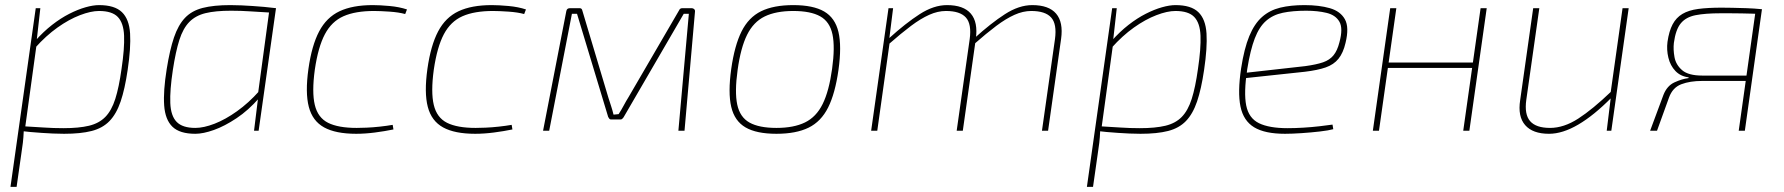

<svg xmlns="http://www.w3.org/2000/svg" viewBox="-20 -512 6988 752"><path d="M368 -492Q429 -492 457.5 -464.5Q486 -437 489.5 -381Q493 -325 480 -238Q469 -163 452.5 -114.5Q436 -66 409 -38Q382 -10 339 1Q296 12 231 12Q209 12 187.5 11Q166 10 143.5 8.5Q121 7 98.5 5Q76 3 52 0L62 -18Q116 -15 152.5 -12.5Q189 -10 228 -10Q289 -10 328.5 -19.5Q368 -29 392.5 -54Q417 -79 431.5 -124.5Q446 -170 456 -242Q468 -322 466 -372Q464 -422 441.5 -445.5Q419 -469 368 -469Q336 -469 293 -452.5Q250 -436 205 -404Q160 -372 118 -325V-352Q150 -388 184 -414.5Q218 -441 251.5 -458Q285 -475 315 -483.5Q345 -492 368 -492ZM138 -480 123 -347 124 -343 79 -16 73 1Q72 27 69.5 47.5Q67 68 63 94L45 220H21L120 -480Z M882 -492Q904 -492 925.5 -491Q947 -490 969.5 -488.5Q992 -487 1014.5 -485Q1037 -483 1061 -480L1051 -462Q997 -465 960.5 -467.5Q924 -470 885 -470Q824 -470 785 -460.5Q746 -451 721.5 -426Q697 -401 682.5 -355.5Q668 -310 657 -238Q645 -159 647 -108.5Q649 -58 672 -34.5Q695 -11 745 -11Q778 -11 820.5 -27.5Q863 -44 908.5 -76.5Q954 -109 995 -155V-128Q953 -80 906.5 -49Q860 -18 818 -3Q776 12 745 12Q684 12 655.5 -15.5Q627 -43 623 -99Q619 -155 633 -242Q645 -317 661.5 -365.5Q678 -414 704.5 -442Q731 -470 774 -481Q817 -492 882 -492ZM1036 -480H1061L993 0H975L990 -122L988 -126Z M1440 -492Q1468 -492 1506 -488.5Q1544 -485 1574 -475L1567 -457Q1542 -464 1505 -466.5Q1468 -469 1445 -469Q1372 -469 1325.5 -448.5Q1279 -428 1252.5 -378Q1226 -328 1213 -239Q1201 -151 1213 -101Q1225 -51 1265 -31Q1305 -11 1377 -11Q1392 -11 1416 -12Q1440 -13 1467.5 -16Q1495 -19 1518 -23L1521 -5Q1487 2 1448.5 7Q1410 12 1375 12Q1295 12 1249.5 -13Q1204 -38 1189.5 -93.5Q1175 -149 1188 -242Q1201 -334 1230 -389Q1259 -444 1310 -468Q1361 -492 1440 -492Z M1906 -492Q1934 -492 1972 -488.5Q2010 -485 2040 -475L2033 -457Q2008 -464 1971 -466.5Q1934 -469 1911 -469Q1838 -469 1791.5 -448.5Q1745 -428 1718.5 -378Q1692 -328 1679 -239Q1667 -151 1679 -101Q1691 -51 1731 -31Q1771 -11 1843 -11Q1858 -11 1882 -12Q1906 -13 1933.5 -16Q1961 -19 1984 -23L1987 -5Q1953 2 1914.5 7Q1876 12 1841 12Q1761 12 1715.5 -13Q1670 -38 1655.5 -93.5Q1641 -149 1654 -242Q1667 -334 1696 -389Q1725 -444 1776 -468Q1827 -492 1906 -492Z M2689 -480Q2695 -480 2699 -476Q2703 -472 2702 -466L2661 0H2637L2678 -458H2658L2422 -52Q2419 -48 2416.5 -46Q2414 -44 2409 -44H2373Q2369 -44 2366.5 -47Q2364 -50 2362 -54L2240 -458H2220L2131 0H2107L2198 -468Q2199 -474 2202.5 -477Q2206 -480 2213 -480H2250Q2255 -480 2257.5 -477.5Q2260 -475 2261 -470L2363 -129Q2368 -113 2373.5 -96.5Q2379 -80 2383 -63L2403 -65Q2414 -82 2423 -99Q2432 -116 2442 -132L2640 -472Q2643 -480 2653 -480Z M3087 -492Q3165 -492 3208 -467Q3251 -442 3264 -386.5Q3277 -331 3264 -238Q3251 -146 3223.5 -91Q3196 -36 3147 -12Q3098 12 3021 12Q2943 12 2900 -13Q2857 -38 2844 -93.5Q2831 -149 2844 -242Q2857 -334 2884.5 -389Q2912 -444 2961 -468Q3010 -492 3087 -492ZM3087 -469Q3019 -469 2975 -447.5Q2931 -426 2906 -375.5Q2881 -325 2869 -238Q2857 -152 2867.5 -102.5Q2878 -53 2915.5 -32Q2953 -11 3021 -11Q3089 -11 3133 -32.5Q3177 -54 3202 -104.5Q3227 -155 3239 -242Q3251 -328 3240.5 -377.5Q3230 -427 3192.5 -448Q3155 -469 3087 -469Z M3478 -480 3463 -360 3464 -342 3416 0H3392L3460 -480ZM3689 -492Q3754 -492 3782.5 -458.5Q3811 -425 3802 -360L3751 0H3727L3778 -359Q3786 -418 3763 -443.5Q3740 -469 3685 -469Q3653 -469 3619.5 -454Q3586 -439 3548 -410.5Q3510 -382 3461 -339L3462 -362Q3527 -421 3582 -456.5Q3637 -492 3689 -492ZM4023 -492Q4088 -492 4116.5 -458.5Q4145 -425 4136 -360L4085 0H4061L4112 -359Q4120 -418 4097 -443.5Q4074 -469 4019 -469Q3987 -469 3953.5 -454Q3920 -439 3882 -410.5Q3844 -382 3795 -339L3796 -362Q3861 -421 3916 -456.5Q3971 -492 4023 -492Z M4584 -492Q4645 -492 4673.5 -464.5Q4702 -437 4705.5 -381Q4709 -325 4696 -238Q4685 -163 4668.5 -114.5Q4652 -66 4625 -38Q4598 -10 4555 1Q4512 12 4447 12Q4425 12 4403.5 11Q4382 10 4359.5 8.5Q4337 7 4314.5 5Q4292 3 4268 0L4278 -18Q4332 -15 4368.5 -12.5Q4405 -10 4444 -10Q4505 -10 4544.5 -19.5Q4584 -29 4608.5 -54Q4633 -79 4647.5 -124.5Q4662 -170 4672 -242Q4684 -322 4682 -372Q4680 -422 4657.5 -445.5Q4635 -469 4584 -469Q4552 -469 4509 -452.5Q4466 -436 4421 -404Q4376 -372 4334 -325V-352Q4366 -388 4400 -414.5Q4434 -441 4467.5 -458Q4501 -475 4531 -483.5Q4561 -492 4584 -492ZM4354 -480 4339 -347 4340 -343 4295 -16 4289 1Q4288 27 4285.5 47.5Q4283 68 4279 94L4261 220H4237L4336 -480Z M5089 -492Q5147 -492 5188.5 -480Q5230 -468 5247.5 -436.5Q5265 -405 5250 -344Q5241 -305 5222.5 -282Q5204 -259 5172.5 -248Q5141 -237 5091 -231L4848 -205L4851 -226L5092 -253Q5136 -259 5162 -268Q5188 -277 5203 -295.5Q5218 -314 5226 -346Q5241 -401 5226 -427Q5211 -453 5176 -461.5Q5141 -470 5096 -470Q5043 -470 5004.5 -462Q4966 -454 4939 -430.5Q4912 -407 4894.5 -361.5Q4877 -316 4865 -241Q4851 -149 4861 -99Q4871 -49 4911 -29.5Q4951 -10 5023 -10Q5052 -10 5085 -12Q5118 -14 5148 -17.5Q5178 -21 5199 -24L5202 -6Q5184 -1 5149.5 3Q5115 7 5077.5 9.5Q5040 12 5013 12Q4934 12 4892 -13.5Q4850 -39 4838.5 -95Q4827 -151 4841 -244Q4853 -322 4873 -370.5Q4893 -419 4923 -445.5Q4953 -472 4994 -482Q5035 -492 5089 -492Z M5449 -480 5381 0H5357L5425 -480ZM5758 -267 5755 -246H5410L5413 -267ZM5803 -480 5735 0H5711L5779 -480Z M6009 -480 5958 -121Q5950 -64 5973 -37.5Q5996 -11 6051 -11Q6105 -11 6161.5 -47.5Q6218 -84 6291 -154L6292 -130Q6223 -60 6161.5 -24Q6100 12 6047 12Q5983 12 5953.5 -22Q5924 -56 5934 -120L5985 -480ZM6359 -480 6291 0H6273L6289 -131L6288 -147L6335 -480Z M6723 -482Q6739 -482 6764.5 -481.5Q6790 -481 6820 -480Q6850 -479 6880 -476L6867 -457Q6862 -458 6844 -458.5Q6826 -459 6802 -459.5Q6778 -460 6755.5 -460Q6733 -460 6719 -460Q6659 -460 6621 -452.5Q6583 -445 6563 -420.5Q6543 -396 6536 -344Q6533 -318 6538.5 -288Q6544 -258 6568.5 -237Q6593 -216 6647 -216H6834V-195Q6828 -195 6801 -195Q6774 -195 6734 -195Q6694 -195 6647 -195Q6599 -195 6565 -182Q6531 -169 6517 -130L6470 0H6443L6495 -140Q6509 -176 6538.5 -189.5Q6568 -203 6593 -206L6594 -209Q6562 -213 6542 -234Q6522 -255 6514.5 -286Q6507 -317 6511 -348Q6517 -390 6531 -416.5Q6545 -443 6569.5 -457.5Q6594 -472 6631.5 -477Q6669 -482 6723 -482ZM6881 -476 6814 0H6790L6857 -476Z"/></svg>

Font: Exo 2 Thin
Style: Italic
Weight: 250
Italic angle: -8°
Designer: Natanael Gama
Foundry: Natanael Gama
Version: Version 2.010